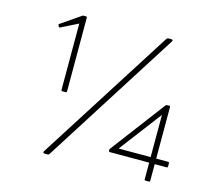

<svg xmlns="http://www.w3.org/2000/svg" viewBox="-109 -892 1146 1037"><g transform="rotate(15 464.0 -374.0)"><path d="M699 -756 217 2C214 8 216 13 223 13H241C245 13 247 12 250 8L732 -751C735 -756 733 -761 727 -761H709C704 -761 703 -760 699 -756ZM129 -667 223 -714V-344C223 -339 225 -337 229 -337H248C252 -337 254 -339 254 -344V-755C254 -759 252 -761 248 -761H235C232 -761 231 -761 228 -759L119 -684C116 -682 115 -680 117 -676L120 -670C122 -665 124 -665 129 -667ZM562 -86H782V7C782 11 784 13 788 13H807C811 13 813 11 813 7V-86H880C884 -86 886 -89 886 -93V-110C886 -115 883 -117 880 -117H813V-405C813 -409 811 -411 807 -411H795C792 -411 789 -409 787 -407L559 -105C557 -102 556 -101 556 -98V-93C556 -88 559 -86 562 -86ZM782 -117H603L782 -353Z"/></g></svg>

Font: LINE Seed JP_OTF Thin
Style: Regular
Weight: 250
Designer: LY Corporation & Fontrix & Fontworks
Version: Version 1.007